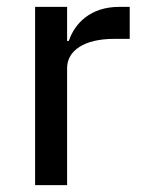

<svg xmlns="http://www.w3.org/2000/svg" viewBox="-20 -538 415 558"><path d="M175 0V-340C175 -391 225 -425 311 -425H357V-518H326C243 -518 197 -470 180 -419H175V-518H82V0Z"/></svg>

Font: IBM Plex Devanagari Text
Style: Regular
Weight: 450
Designer: Mike Abbink, Paul van der Laan, Pieter van Rosmalen, Erin McLaughlin
Foundry: Bold Monday
Version: Version 1.0